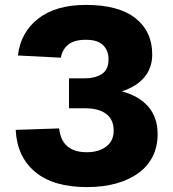

<svg xmlns="http://www.w3.org/2000/svg" viewBox="-20 -746 706 782"><path d="M334 16Q197 16 123 -46Q49 -108 44 -217L221 -223Q231 -126 334 -126Q382 -126 412.5 -149Q443 -172 443 -214Q443 -259 412.5 -282Q382 -305 328 -305H261V-427H328Q367 -427 394.5 -444.5Q422 -462 422 -504Q422 -540 400 -562Q378 -584 330 -584Q281 -584 257 -563.5Q233 -543 228 -511L53 -520Q64 -614 135.5 -670Q207 -726 330 -726Q463 -726 531.5 -672Q600 -618 600 -524Q600 -470 568 -431.5Q536 -393 476 -374Q547 -355 584.5 -311Q622 -267 622 -200Q622 -149 602 -109Q582 -69 544.5 -41.5Q507 -14 454 1Q401 16 334 16Z"/></svg>

Font: Geist ExtBd
Style: Regular
Weight: 400
Designer: Basement.studio, Andrés Briganti, Mateo Zaragoza
Foundry: Basement.studio, Vercel, Andrés Briganti, Guido Ferreyra, Mateo Zaragoza
Version: Version 1.401